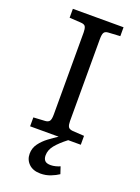

<svg xmlns="http://www.w3.org/2000/svg" viewBox="-171 -773 782 1075"><g transform="rotate(20 220.0 -235.5)"><path d="M213 229Q169 229 144 205Q119 181 119 145Q119 111 138.5 84.5Q158 58 186 37Q214 16 239 0H69V-53L138 -57Q155 -58 163 -67.5Q171 -77 171 -108V-596Q171 -617 165.5 -629.5Q160 -642 135 -643L69 -647V-700H371V-647L301 -643Q282 -642 275.5 -631Q269 -620 269 -592V-104Q269 -82 275 -70.5Q281 -59 303 -57L371 -53V0H296Q252 34 229 62.5Q206 91 206 123Q206 143 216 154Q226 165 251 165Q265 165 280.5 161Q296 157 306 152L320 194Q301 207 273 218Q245 229 213 229Z"/></g></svg>

Font: Literata 7pt
Style: Regular
Weight: 400
Designer: Latin by Veronika Burian and Jose Scaglione. Greek by Irene Vlachou. Cyrillic by Vera Evstafieva.
Foundry: TypeTogether
Version: Version 3.002